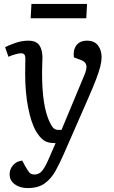

<svg xmlns="http://www.w3.org/2000/svg" viewBox="-20 -728 578 977"><path d="M304 57Q284 103 262 142.5Q240 182 207 205.5Q174 229 121 229Q82 229 55.5 210Q29 191 29 159Q29 133 46 113Q63 93 93 89L108 117Q121 140 129.5 150Q138 160 156 160Q179 160 195 140.5Q211 121 233 69L263 0H254Q222 0 202 -14.5Q182 -29 164 -59Q139 -101 123.5 -179Q108 -257 108 -353Q108 -370 108.5 -391.5Q109 -413 109 -429Q109 -445 103.5 -451Q98 -457 87 -457Q76 -457 55.5 -451Q35 -445 23 -439L6 -488Q23 -497 56.5 -509Q90 -521 124 -521Q164 -521 180 -498Q196 -475 196 -435Q196 -418 195 -400.5Q194 -383 194 -360Q194 -272 203.5 -210.5Q213 -149 232 -108Q244 -83 253.5 -75Q263 -67 277 -67H293L406 -338Q423 -376 419.5 -395Q416 -414 391 -423L356 -436Q351 -473 368.5 -497Q386 -521 423 -521Q460 -521 478.5 -497Q497 -473 497 -437Q497 -417 490.5 -390.5Q484 -364 469 -324.5Q454 -285 428 -226ZM140 -708H423L419 -635H136Z"/></svg>

Font: Literata 12pt
Style: Italic
Weight: 400
Italic angle: -2°
Designer: Latin by Veronika Burian and Jose Scaglione. Greek by Irene Vlachou. Cyrillic by Vera Evstafieva
Foundry: TypeTogether
Version: Version 3.002